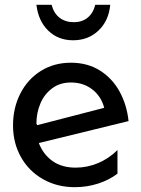

<svg xmlns="http://www.w3.org/2000/svg" viewBox="-20 -764 586 796"><path d="M294 -69Q236 -69 197.5 -96.5Q159 -124 141 -171L513 -262Q506 -329 476 -384Q446 -439 394.5 -471.5Q343 -504 274 -504Q204 -504 149.5 -470Q95 -436 64.5 -376.5Q34 -317 34 -244Q34 -171 67 -112.5Q100 -54 158.5 -21Q217 12 290 12Q341 12 387 -3Q433 -18 467 -44V-142Q432 -107 387 -88Q342 -69 294 -69ZM274 -422Q326 -422 363 -393Q400 -364 412 -317L134 -245L131 -252Q131 -296 147.5 -335Q164 -374 196.5 -398Q229 -422 274 -422ZM286 -672Q251 -672 227 -690.5Q203 -709 194 -744H131Q139 -677 180 -637Q221 -597 283 -597Q346 -597 388.5 -637.5Q431 -678 437 -744H375Q366 -709 343 -690.5Q320 -672 286 -672Z"/></svg>

Font: Geom
Style: Regular
Weight: 400
Version: Version 1.102